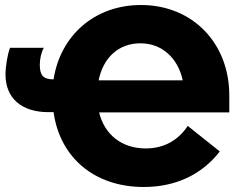

<svg xmlns="http://www.w3.org/2000/svg" viewBox="-20 -733 963 767"><path d="M896 -284V-352C896 -560 750 -713 543 -713C358 -713 221 -591 194 -416H193C153 -416 139 -432 139 -474C139 -499 145 -524 155 -542H20C10 -516 2 -468 2 -435C2 -341 66 -285 173 -285H194C219 -104 357 14 554 14C681 14 786 -35 858 -128L730 -230C691 -171 633 -140 562 -140C466 -140 397 -196 376 -284ZM374 -412C392 -501 452 -560 541 -560C627 -560 691 -501 710 -412Z"/></svg>

Font: Fixel Display ExtraBold
Style: Regular
Weight: 800
Designer: AlfaBravo + MacPaw
Foundry: Kyrylo Tkachov, Marchela Mozhyna, Serhii Makarenko, Maria Weinstein, Zakhar Kryvoshyya
Version: Version 1.211